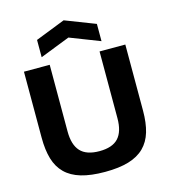

<svg xmlns="http://www.w3.org/2000/svg" viewBox="-141 -1103 1080 1224"><g transform="rotate(-15 399.5 -491.0)"><path d="M400 10Q307 10 243 -9Q179 -28 139.5 -67Q100 -106 82.5 -165Q65 -224 65 -305V-741H235V-301Q235 -213 274.5 -170Q314 -127 400 -127Q485 -127 524.5 -169.5Q564 -212 564 -301V-741H734V-305Q734 -224 716.5 -165Q699 -106 659.5 -67Q620 -28 556.5 -9Q493 10 400 10ZM198 -915 394 -992 593 -915V-801L395 -878L198 -801Z"/></g></svg>

Font: Encode Sans Normal
Style: Bold
Weight: 700
Designer: Pablo Impallari, Andres Torresi
Foundry: Pablo Impallari, Andres Torresi
Version: Version 1.000; ttfautohint (v1.00) -l 8 -r 50 -G 200 -x 14 -